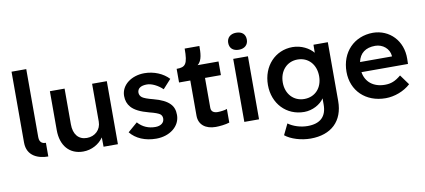

<svg xmlns="http://www.w3.org/2000/svg" viewBox="-82 -1046 3501 1581"><g transform="rotate(-10 1668.5 -255.0)"><path d="M73 -148C73 -31 171 0 250 0V-114C228 -114 196 -121 196 -171V-740H73Z M541 10C612 10 675 -26 711 -78L712 0H832V-527H709V-211C709 -143 658 -95 590 -95C520 -95 479 -145 479 -228V-527H356V-202C356 -71 427 10 541 10Z M1152 10C1265 10 1353 -58 1353 -153C1353 -192 1343 -223 1318 -248C1292 -275 1249 -297 1184 -314C1137 -326 1108 -337 1094 -347C1080 -357 1073 -371 1072 -387C1072 -424 1101 -443 1152 -443C1192 -443 1244 -417 1282 -380L1350 -455C1303 -506 1227 -538 1147 -538C1040 -538 951 -474 951 -382C951 -344 962 -313 985 -287C1012 -256 1060 -232 1132 -213C1177 -202 1205 -191 1218 -182C1230 -173 1236 -160 1236 -144C1236 -108 1206 -86 1161 -86C1106 -86 1056 -105 1016 -150L936 -81C983 -23 1059 10 1152 10Z M1766 -16V-130C1750 -123 1711 -118 1688 -118C1657 -118 1633 -130 1633 -163V-413H1766V-527H1591C1633 -558 1633 -629 1633 -680H1510C1510 -549 1490 -527 1416 -527V-413H1510V-119C1510 -42 1567 0 1651 0C1681 0 1733 -5 1766 -16Z M1889 0H2012V-527H1889ZM1871 -664C1871 -619 1900 -593 1949 -593C1998 -593 2027 -622 2027 -664C2027 -709 1999 -735 1949 -735C1901 -735 1871 -706 1871 -664Z M2404 230C2576 230 2680 133 2680 -36V-527H2560L2559 -460C2525 -502 2459 -538 2386 -538C2241 -538 2133 -423 2133 -265C2133 -108 2242 5 2390 5C2459 5 2526 -32 2557 -79V-27C2557 73 2503 124 2397 124C2338 124 2277 104 2236 74L2192 165C2240 204 2325 230 2404 230ZM2257 -264C2257 -361 2320 -430 2409 -430C2499 -430 2561 -362 2561 -264C2561 -167 2500 -100 2409 -100C2320 -100 2257 -168 2257 -264Z M3070 10C3144 10 3225 -20 3279 -70L3218 -154C3170 -114 3133 -100 3083 -100C2988 -100 2923 -152 2910 -236H3299L3300 -279C3303 -429 3198 -538 3058 -539C2901 -538 2789 -424 2789 -259C2789 -102 2903 10 3070 10ZM2913 -320C2928 -392 2978 -430 3058 -430C3122 -430 3175 -385 3180 -325V-320Z"/></g></svg>

Font: Easer Grotesk Medium
Style: Regular
Weight: 500
Designer: Boardeaser, Bonnie Shaver-Troup, Thomas Jockin
Foundry: Lexend
Version: Version 1.001;Glyphs 3.1.2 (3151)